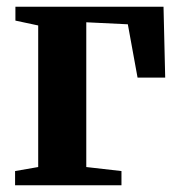

<svg xmlns="http://www.w3.org/2000/svg" viewBox="-20 -553 534 573"><path d="M25 0V-42.5L94 -54.5V-477L26 -491.5V-533H468L473 -321.5H390.5L361.5 -480.5L237.5 -486.5V-54.5L342.5 -42.5V0Z"/></svg>

Font: Merriweather 72pt
Style: Bold
Weight: 700
Version: Version 2.100